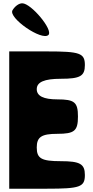

<svg xmlns="http://www.w3.org/2000/svg" viewBox="-20 -1195 564 1165"><path d="M36 -50H265C465 -50 495 -60 495 -133C495 -200 466 -217 349 -217C232 -217 203 -233 203 -300C203 -364 232 -383 328 -383C432 -383 453 -401 453 -488C453 -575 432 -592 328 -592C245 -592 203 -612 203 -654C203 -697 249 -717 349 -717C466 -717 495 -733 495 -800C495 -873 465 -883 265 -883H36ZM56 -1133C28 -1087 235 -944 274 -983C304 -1013 169 -1175 115 -1175C95 -1175 71 -1158 56 -1133Z"/></svg>

Font: Hussar Skorodowane
Style: Bold
Weight: 700
Foundry: Cannot Into Space Fonts
Version: Version 0.892